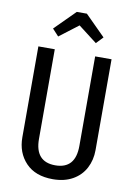

<svg xmlns="http://www.w3.org/2000/svg" viewBox="-99 -974 736 1049"><g transform="rotate(10 269.0 -449.5)"><path d="M472 -185Q472 -130 448.5 -85Q425 -40 379 -14Q333 12 269 12Q172 12 119 -43.5Q66 -99 66 -185V-689H157V-192Q157 -65 269 -65Q381 -65 381 -192V-689H472ZM163 -761 128 -799 240 -911H296L408 -799L372 -761L268 -841Z"/></g></svg>

Font: Fira Sans Extra Condensed
Style: Regular
Weight: 400
Width: 1
Designer: Carrois Corporate & Edenspiekermann AG
Foundry: Carrois Corporate GbR & Edenspiekermann AG
Version: Version 4.203